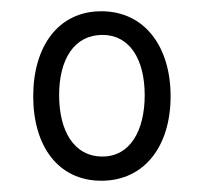

<svg xmlns="http://www.w3.org/2000/svg" viewBox="-20 -752 362 341"><path d="M160 -431C237 -431 283 -493 283 -581C283 -669 237 -732 160 -732C83 -732 39 -669 39 -581C39 -493 83 -431 160 -431ZM162 -474C111 -474 85 -520 85 -583C85 -647 112 -690 162 -690C210 -690 237 -647 237 -583C237 -520 211 -474 162 -474Z"/></svg>

Font: Noto Serif Sinhala ExtraCondensed SemiBold
Style: Regular
Weight: 600
Width: 2
Designer: Jelle Bosma - Monotype Design Team
Foundry: Monotype Imaging Inc.
Version: Version 2.007